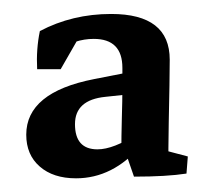

<svg xmlns="http://www.w3.org/2000/svg" viewBox="-20 -501 307 275"><path d="M153.8 -281.7Q153.8 -306.2 154.5 -331.3Q155.3 -356.4 155.3 -378.9V-403.8Q155.3 -445.3 114.3 -445.3Q86.9 -445.3 62.5 -428.2L33.2 -401.9Q31.7 -430.7 37.1 -456.5Q83.5 -481 139.2 -481Q223.1 -481 223.1 -415.5Q223.1 -404.3 222.7 -378.2Q222.2 -352.1 221.7 -326.2Q221.2 -300.3 221.2 -288.6ZM33.2 -401.9 37.1 -435.5 95.7 -452.1 66.9 -401.9ZM88.9 -245.6Q56.2 -245.6 36.9 -262.5Q17.6 -279.3 17.6 -308.1Q17.6 -368.7 114.7 -387.7L171.9 -398.9L176.8 -367.2L130.9 -362.3Q87.4 -357.9 87.4 -323.2Q87.4 -287.1 119.6 -287.1Q142.6 -287.1 176.3 -309.1L182.1 -292.5Q141.6 -245.6 88.9 -245.6ZM171.9 -248 157.2 -290.5 221.2 -305.2V-268.1L210.4 -287.1L249 -276.9L247.1 -252.4Q218.8 -248 171.9 -248Z"/></svg>

Font: Markazi Text Medium
Style: Regular
Weight: 500
Designer: Borna Izadpanah (Arabic designer), Fiona Ross (Arabic design director) and Florian Runge (Latin designer)
Foundry: Borna Izadpanah and Florian Runge
Version: Version 1.001